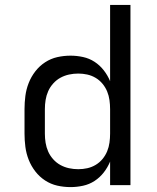

<svg xmlns="http://www.w3.org/2000/svg" viewBox="-20 -755 640 783"><path d="M268 8Q240 8 213.5 2Q187 -4 164 -19Q141 -34 124 -56Q107 -78 97 -103.5Q87 -129 83.5 -156Q80 -183 80 -210V-310Q80 -337 83.5 -364Q87 -391 97 -416.5Q107 -442 124 -464Q141 -486 164 -501Q187 -516 213.5 -522Q240 -528 268 -528Q293 -528 318.5 -522.5Q344 -517 365.5 -503Q387 -489 403 -468.5Q419 -448 429 -424V-735H512V0H429V-96Q419 -72 403 -51.5Q387 -31 365.5 -17Q344 -3 318.5 2.5Q293 8 268 8ZM299 -65Q318 -65 336 -69Q354 -73 370 -82.5Q386 -92 398 -106.5Q410 -121 417 -138Q424 -155 426.5 -173.5Q429 -192 429 -210V-310Q429 -328 426.5 -346.5Q424 -365 417 -382Q410 -399 398 -413.5Q386 -428 370 -437.5Q354 -447 336 -451Q318 -455 299 -455Q280 -455 261.5 -451Q243 -447 226.5 -438Q210 -429 197 -414.5Q184 -400 176.5 -383Q169 -366 166 -347.5Q163 -329 163 -310V-210Q163 -191 166 -172.5Q169 -154 176.5 -137Q184 -120 197 -105.5Q210 -91 226.5 -82Q243 -73 261.5 -69Q280 -65 299 -65Z"/></svg>

Font: Iosevka Fixed Extended
Style: Regular
Weight: 400
Width: 7
Monospace: yes
Designer: Belleve Invis
Foundry: Belleve Invis
Version: Version 24.1.1; ttfautohint (v1.8.4)